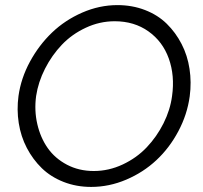

<svg xmlns="http://www.w3.org/2000/svg" viewBox="-20 -735 802 760"><path d="M340.8 4.9Q282.2 4.9 231.7 -14.9Q181.2 -34.7 145.5 -69.3Q109.9 -104 86.2 -149.4Q62.5 -194.8 54.2 -247.8Q45.9 -300.8 53.2 -355Q63 -425.3 98.6 -491Q134.3 -556.6 185.8 -606Q237.3 -655.3 305.4 -685.1Q373.5 -714.8 444.8 -714.8Q503.4 -714.8 554 -695.3Q604.5 -675.8 639.9 -641.1Q675.3 -606.4 698.7 -561Q722.2 -515.6 730.2 -462.4Q738.3 -409.2 731 -354Q721.2 -281.7 686 -215.6Q650.9 -149.4 599.1 -101.1Q547.4 -52.7 479.7 -23.9Q412.1 4.9 340.8 4.9ZM351.1 -58.1Q410.6 -58.1 465.8 -84Q521 -109.9 560.8 -151.9Q600.6 -193.8 627.2 -246.8Q653.8 -299.8 661.1 -355Q672.4 -435.5 648.2 -503.2Q624 -570.8 567.6 -610.8Q511.2 -650.9 434.1 -650.9Q374.5 -650.9 319.6 -625.2Q264.6 -599.6 224.9 -557.9Q185.1 -516.1 158.2 -463.1Q131.3 -410.2 123 -355Q115.2 -297.4 127.7 -243.7Q140.1 -189.9 168.9 -148.9Q197.8 -107.9 245.1 -83Q292.5 -58.1 351.1 -58.1Z"/></svg>

Font: Rawline
Style: Italic
Weight: 400
Italic angle: -12°
Designer: Matt McInerney, Pablo Impallari, Rodrigo Fuenzalida
Foundry: Matt McInerney, Pablo Impallari, Rodrigo Fuenzalida
Version: Version 4.020;PS 004.020;hotconv 1.0.88;makeotf.lib2.5.64775